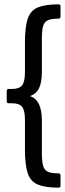

<svg xmlns="http://www.w3.org/2000/svg" viewBox="-20 -720 299 885"><path d="M250 145Q189 145 155 131Q121 117 108 79Q95 41 95 -30V-167Q95 -211 82 -227.5Q69 -244 36 -244H21Q11 -244 11 -253V-301Q11 -310 21 -310H36Q69 -310 82 -327Q95 -344 95 -387V-525Q95 -598 108.5 -635.5Q122 -673 156 -686.5Q190 -700 250 -700Q259 -700 259 -691V-644Q259 -634 250 -634Q217 -634 200.5 -626.5Q184 -619 178.5 -599Q173 -579 173 -542V-389Q173 -340 160 -313.5Q147 -287 118 -277Q173 -260 173 -165V-13Q173 25 179 45Q185 65 201.5 72Q218 79 250 79Q259 79 259 89V136Q259 145 250 145Z"/></svg>

Font: Sofia Sans Semi Condensed
Style: Regular
Weight: 400
Designer: Botio Nikoltchev, Ani Petrova
Foundry: lettersoup
Version: Version 4.100; ttfautohint (v1.8.4.7-5d5b)